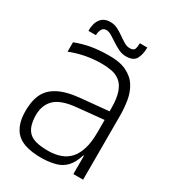

<svg xmlns="http://www.w3.org/2000/svg" viewBox="-195 -909 923 1026"><g transform="rotate(30 266.5 -396.0)"><path d="M415 0V-307Q415 -313 415 -328Q415 -343 415 -360Q415 -377 415 -390.5Q415 -404 415 -405Q415 -466 402 -503Q389 -540 366 -558Q343 -576 314 -581.5Q285 -587 253 -587Q202 -587 154.5 -578Q107 -569 61 -551V-609Q112 -628 156 -635.5Q200 -643 255 -644Q327 -646 371 -625Q415 -604 437.5 -568Q460 -532 467.5 -486.5Q475 -441 475 -394V0ZM231 11Q161 12 116.5 -4.5Q72 -21 50 -57Q28 -93 25 -146Q22 -214 41 -261Q60 -308 110 -335.5Q160 -363 247 -371L435 -389V-336L253 -318Q156 -309 118 -268.5Q80 -228 84 -159Q87 -111 105 -84.5Q123 -58 157.5 -48.5Q192 -39 242 -40Q281 -41 312.5 -52.5Q344 -64 366.5 -88.5Q389 -113 402 -154.5Q415 -196 415 -257L433 -113H411Q396 -64 371.5 -37.5Q347 -11 312 -1Q277 9 231 11ZM343 -685Q319 -685 296.5 -696Q274 -707 254.5 -720Q235 -733 217 -744Q199 -755 183 -755Q164 -755 156 -738Q148 -721 148 -703H102Q101 -748 121 -775.5Q141 -803 181 -803Q206 -803 227 -792Q248 -781 267 -767.5Q286 -754 303.5 -743.5Q321 -733 338 -733Q363 -733 368 -747Q373 -761 373 -783H419Q419 -741 404 -713Q389 -685 343 -685Z"/></g></svg>

Font: Matangi
Style: Regular
Weight: 400
Designer: Prashant Pant
Foundry: The Graphic Ant
Version: Version 3.002